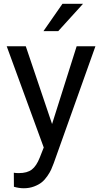

<svg xmlns="http://www.w3.org/2000/svg" viewBox="-20 -770 533 1003"><path d="M15.1 -528.3H114.7L252 -122.1L380.4 -528.3H478.5L260.7 82.5Q253.9 101.1 247.3 115.7Q240.7 130.4 227.3 149.9Q213.9 169.4 198.2 182.1Q182.6 194.8 158 204.1Q133.3 213.4 104.5 213.4Q79.1 213.4 52.7 205.6L52.2 132.3Q62 134.3 78.1 134.3Q122.1 134.3 146.2 115.7Q170.4 97.2 187.5 53.7L208.5 0.5ZM207 -607.4 306.2 -750H413.6L284.2 -607.4Z"/></svg>

Font: Bert Sans Medium
Style: Regular
Weight: 500
Designer: Christian Robertson, Adam Twardoch, & Cristiano Sobral
Foundry: Google
Version: Version 12.135;January 10, 2020;FontCreator 12.0.0.2547 64-b